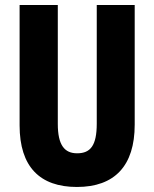

<svg xmlns="http://www.w3.org/2000/svg" viewBox="-20 -734 614 764"><path d="M516 -238V-714H365V-242C365 -155 340 -124 287 -124C237 -124 210 -156 210 -241V-714H58V-235C58 -70 139 10 286 10C436 10 516 -74 516 -238Z"/></svg>

Font: Noto Sans Myanmar ExtraCondensed ExtraBold
Style: Regular
Weight: 800
Width: 2
Designer: Monotype Design Team
Foundry: Monotype Imaging Inc.
Version: Version 2.107